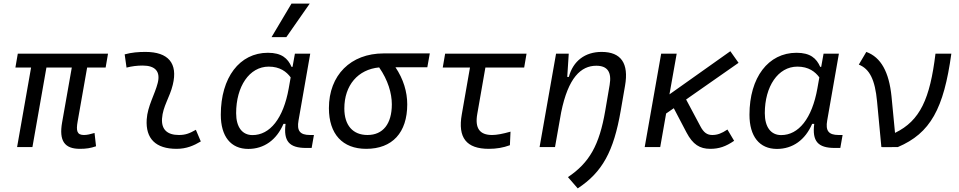

<svg xmlns="http://www.w3.org/2000/svg" viewBox="-20 -815 5313 1064"><path d="M422.4 9.8C459 9.8 481.4 5.9 512.2 -4.4L503.9 -78.1C480.5 -71.3 462.9 -66.9 445.3 -66.9C406.7 -66.9 400.9 -89.4 410.2 -141.6L462.9 -440.9H565.4L578.6 -517.6H78.6L65.4 -440.9H152.3L74.7 0H159.7L237.3 -440.9H377.9L324.2 -136.7C306.2 -34.7 337.4 9.8 422.4 9.8Z M1065.4 -95.7C1028.8 -74.7 1006.3 -66.9 971.2 -66.9C906.2 -66.9 874 -98.1 877.9 -157.7C882.3 -225.6 920.9 -275.4 937.5 -345.2C966.8 -464.4 912.6 -527.3 786.1 -527.3C747.6 -527.3 709 -524.4 670.9 -513.7L681.2 -440.4C710.9 -448.2 740.7 -451.7 770.5 -451.7C840.8 -451.7 870.1 -418.5 854 -355C838.9 -293.9 797.4 -226.1 793 -153.3C786.1 -46.4 843.3 9.8 958.5 9.8C1013.7 9.8 1054.2 -8.3 1092.8 -31.2Z M1601.1 -444.3H1595.7C1574.7 -492.2 1540.5 -522.5 1464.4 -522.5C1307.6 -522.5 1203.6 -385.3 1203.6 -179.2C1203.6 -59.1 1258.8 10.3 1356 10.3C1443.4 10.3 1512.7 -39.6 1550.8 -128.4H1562.5C1550.3 -32.7 1582.5 4.9 1676.3 4.9H1707L1719.7 -66.9H1697.8C1641.1 -66.9 1624.5 -91.3 1634.3 -147L1699.2 -517.6H1614.3ZM1469.2 -445.8C1531.2 -445.8 1567.9 -417.5 1590.8 -386.2L1580.1 -325.7C1550.3 -157.7 1475.6 -66.4 1379.4 -66.4C1322.3 -66.4 1288.6 -110.4 1288.6 -188C1288.6 -335 1361.3 -445.8 1469.2 -445.8ZM1484.9 -609.4H1566.9L1696.3 -794.9H1595.2Z M2009.3 9.8C2154.3 9.8 2236.8 -80.1 2236.8 -236.8C2236.8 -305.7 2215.8 -376.5 2171.4 -442.4H2348.1L2361.8 -519H2106C1923.3 -519 1802.7 -398.4 1802.7 -215.8C1802.7 -72.3 1877.9 9.8 2009.3 9.8ZM2081.1 -441.4C2129.9 -371.6 2151.4 -298.3 2151.4 -236.8C2151.4 -128.9 2102.5 -66.9 2016.6 -66.9C1935.1 -66.9 1888.2 -120.6 1888.2 -213.9C1888.2 -342.8 1963.9 -430.2 2081.1 -441.4Z M2689 9.8C2731 9.8 2768.6 3.4 2805.7 -10.3L2809.1 -85.4C2766.1 -73.2 2732.9 -66.9 2707 -66.9C2637.7 -66.9 2610.8 -105 2625 -184.1L2669.9 -440.9H2884.8L2897.9 -517.6H2446.8L2433.6 -440.9H2584.5L2539.1 -181.2C2516.1 -51.8 2564.5 9.8 2689 9.8Z M2970.2 0H3055.7L3089.8 -192.9C3128.9 -384.8 3199.2 -450.7 3284.7 -450.7C3347.2 -450.7 3370.6 -414.6 3358.4 -344.2L3334 -201.2C3301.3 -10.7 3246.6 86.4 3127.4 166.5L3181.6 229C3317.9 139.2 3380.9 24.4 3419.9 -202.1L3443.8 -340.3C3465.3 -463.4 3422.4 -527.3 3314 -527.3C3222.2 -527.3 3155.8 -477.1 3132.3 -388.7H3123.5L3131.8 -517.6H3061.5Z M3552.7 0H3638.7L3671.4 -186L3713.9 -215.3L3784.2 -81.1C3819.3 -14.2 3857.9 9.8 3916 9.8C3964.4 9.8 4002 -2.9 4048.3 -34.7L4011.2 -97.2C3979 -75.7 3955.6 -66.9 3927.2 -66.9C3898.9 -66.9 3879.4 -80.1 3860.8 -116.2L3782.2 -263.7L4072.8 -466.8L4027.3 -531.2L3689.9 -292L3730 -517.6H3644Z M4530.8 -444.3H4525.4C4504.4 -492.2 4470.2 -522.5 4394 -522.5C4237.3 -522.5 4133.3 -385.3 4133.3 -179.2C4133.3 -59.1 4188.5 10.3 4285.6 10.3C4373 10.3 4442.4 -39.6 4480.5 -128.4H4492.2C4480 -32.7 4512.2 4.9 4606 4.9H4636.7L4649.4 -66.9H4627.4C4570.8 -66.9 4554.2 -91.3 4564 -147L4628.9 -517.6H4543.9ZM4398.9 -445.8C4460.9 -445.8 4497.6 -417.5 4520.5 -386.2L4509.8 -325.7C4480 -157.7 4405.3 -66.4 4309.1 -66.4C4252 -66.4 4218.3 -110.4 4218.3 -188C4218.3 -335 4291 -445.8 4398.9 -445.8Z M4864.3 0.5 4869.6 -1.5 4868.2 0.5 4955.6 0C5136.2 -76.7 5210 -212.4 5252 -517.6H5164.1C5133.8 -268.6 5079.6 -146 4939.9 -78.6L4920.4 -281.2C4906.7 -415.5 4862.3 -497.6 4780.8 -527.3L4739.3 -457C4799.3 -433.1 4829.1 -373 4840.3 -253.4Z"/></svg>

Font: Cascadia Code PL SemiLight
Style: Italic
Weight: 350
Italic angle: -10°
Monospace: yes
Designer: Aaron Bell
Foundry: Saja Typeworks
Version: Version 2404.023